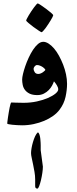

<svg xmlns="http://www.w3.org/2000/svg" viewBox="-20 -729 446 1117"><path d="M370.1 -241.2Q370.1 -205.6 361.3 -165.3Q352.5 -125 326.2 -90.3Q311.5 -70.8 288.6 -54.4Q265.6 -38.1 237.3 -26.1Q209 -14.2 176 -7.1Q143.1 0 108.9 0Q95.2 0 79.8 -1Q64.5 -2 51.5 -3.2Q38.6 -4.4 30.3 -6.3Q22 -8.3 22 -10.3Q22 -12.7 23.2 -22.7Q24.4 -32.7 26.4 -46.4Q28.3 -60.1 31 -75.4Q33.7 -90.8 36.1 -103.5Q38.6 -116.2 41.3 -124.5Q43.9 -132.8 46.4 -132.8Q51.8 -132.8 71 -131.8Q90.3 -130.9 117.2 -130.9Q157.7 -130.9 194.6 -138.9Q231.4 -147 258.8 -158.9Q286.1 -170.9 302.5 -184.3Q318.8 -197.8 318.8 -209Q318.8 -219.7 310.8 -232.9Q302.7 -246.1 293.9 -255.9Q290.5 -245.1 283.2 -231.4Q275.9 -217.8 263.9 -205.3Q252 -192.9 235.1 -184.3Q218.3 -175.8 197.3 -175.8Q169.4 -175.8 152.1 -184.3Q134.8 -192.9 125 -206.1Q115.2 -219.2 112.1 -235.4Q108.9 -251.5 108.9 -266.6Q108.9 -278.3 113.8 -299.1Q118.7 -319.8 127 -344Q135.3 -368.2 147 -393.6Q158.7 -418.9 172.1 -439.2Q185.5 -459.5 200.7 -472.7Q215.8 -485.8 231.9 -485.8Q246.6 -485.8 262.9 -475.3Q279.3 -464.8 294.7 -446.8Q310.1 -428.7 323.5 -404.1Q336.9 -379.4 347.4 -352.5Q357.9 -325.7 364 -296.9Q370.1 -268.1 370.1 -241.2ZM195.3 -350.6Q188 -350.6 181.6 -342.8Q175.3 -335 175.3 -328.1Q175.3 -320.3 181.6 -309.6Q188 -298.8 203.1 -298.8Q209.5 -298.8 216.8 -301.8Q224.1 -304.7 230 -309.1Q235.8 -313.5 239.7 -317.1Q243.7 -320.8 243.7 -322.8Q243.7 -324.7 239.5 -329.3Q235.4 -334 228.3 -338.9Q221.2 -343.8 212.4 -347.2Q203.6 -350.6 195.3 -350.6ZM229.5 240.2Q229.5 255.9 226.3 277.3Q223.1 298.8 218.3 319.3Q213.4 339.8 207.8 354Q202.1 368.2 197.8 368.2Q184.1 368.2 184.6 353V314.9Q184.6 293.5 180.7 271.2Q176.8 249 172.6 228.3Q168.5 207.5 164.6 190.2Q160.6 172.9 160.6 161.6Q160.6 149.9 163.6 132.6Q166.5 115.2 171.9 97.2Q177.2 79.1 184.3 63.7Q191.4 48.3 200.7 40.5Q206.5 44.4 210 55.4Q213.4 66.4 214.6 78.4Q215.8 90.3 216.3 101.3Q216.8 112.3 216.8 116.2V145ZM289.6 -640.1Q289.6 -637.7 285.4 -629.4Q281.2 -621.1 274.7 -610.4Q268.1 -599.6 260 -587.2Q252 -574.7 244.6 -564.9Q237.3 -555.2 230.7 -548.3Q224.1 -541.5 221.7 -541.5Q219.7 -541.5 205.3 -550.8Q190.9 -560.1 174.8 -572Q158.7 -584 145.5 -595.2Q132.3 -606.4 132.3 -609.9Q132.3 -612.3 136.5 -620.6Q140.6 -628.9 147.2 -639.9Q153.8 -650.9 161.9 -663.1Q169.9 -675.3 177.5 -685.3Q185.1 -695.3 190.9 -702.1Q196.8 -709 199.2 -709Q203.1 -709 217.5 -699.2Q231.9 -689.5 248 -677.7Q264.2 -666 276.9 -654.8Q289.6 -643.6 289.6 -640.1Z"/></svg>

Font: Accordance
Style: Bold
Weight: 700
Version: Version 1.2 (build January 31, 2020) Miklal Software Solutio